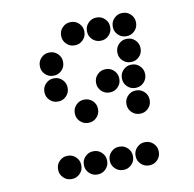

<svg xmlns="http://www.w3.org/2000/svg" viewBox="-70 -766 740 732"><g transform="rotate(-10 300.0 -400.0)"><path d="M249 -695Q231 -695 218 -682Q205 -669 205 -651V-649Q205 -631 218 -618Q231 -605 249 -605H251Q269 -605 282 -618Q295 -631 295 -649V-651Q295 -669 282 -682Q269 -695 251 -695ZM349 -695Q331 -695 318 -682Q305 -669 305 -651V-649Q305 -631 318 -618Q331 -605 349 -605H351Q369 -605 382 -618Q395 -631 395 -649V-651Q395 -669 382 -682Q369 -695 351 -695ZM449 -695Q431 -695 418 -682Q405 -669 405 -651V-649Q405 -631 418 -618Q431 -605 449 -605H451Q469 -605 482 -618Q495 -631 495 -649V-651Q495 -669 482 -682Q469 -695 451 -695ZM149 -595Q131 -595 118 -582Q105 -569 105 -551V-549Q105 -531 118 -518Q131 -505 149 -505H151Q169 -505 182 -518Q195 -531 195 -549V-551Q195 -569 182 -582Q169 -595 151 -595ZM449 -595Q431 -595 418 -582Q405 -569 405 -551V-549Q405 -531 418 -518Q431 -505 449 -505H451Q469 -505 482 -518Q495 -531 495 -549V-551Q495 -569 482 -582Q469 -595 451 -595ZM149 -495Q131 -495 118 -482Q105 -469 105 -451V-449Q105 -431 118 -418Q131 -405 149 -405H151Q169 -405 182 -418Q195 -431 195 -449V-451Q195 -469 182 -482Q169 -495 151 -495ZM349 -495Q331 -495 318 -482Q305 -469 305 -451V-449Q305 -431 318 -418Q331 -405 349 -405H351Q369 -405 382 -418Q395 -431 395 -449V-451Q395 -469 382 -482Q369 -495 351 -495ZM449 -495Q431 -495 418 -482Q405 -469 405 -451V-449Q405 -431 418 -418Q431 -405 449 -405H451Q469 -405 482 -418Q495 -431 495 -449V-451Q495 -469 482 -482Q469 -495 451 -495ZM249 -395Q231 -395 218 -382Q205 -369 205 -351V-349Q205 -331 218 -318Q231 -305 249 -305H251Q269 -305 282 -318Q295 -331 295 -349V-351Q295 -369 282 -382Q269 -395 251 -395ZM449 -395Q431 -395 418 -382Q405 -369 405 -351V-349Q405 -331 418 -318Q431 -305 449 -305H451Q469 -305 482 -318Q495 -331 495 -349V-351Q495 -369 482 -382Q469 -395 451 -395ZM149 -195Q131 -195 118 -182Q105 -169 105 -151V-149Q105 -131 118 -118Q131 -105 149 -105H151Q169 -105 182 -118Q195 -131 195 -149V-151Q195 -169 182 -182Q169 -195 151 -195ZM249 -195Q231 -195 218 -182Q205 -169 205 -151V-149Q205 -131 218 -118Q231 -105 249 -105H251Q269 -105 282 -118Q295 -131 295 -149V-151Q295 -169 282 -182Q269 -195 251 -195ZM349 -195Q331 -195 318 -182Q305 -169 305 -151V-149Q305 -131 318 -118Q331 -105 349 -105H351Q369 -105 382 -118Q395 -131 395 -149V-151Q395 -169 382 -182Q369 -195 351 -195ZM449 -195Q431 -195 418 -182Q405 -169 405 -151V-149Q405 -131 418 -118Q431 -105 449 -105H451Q469 -105 482 -118Q495 -131 495 -149V-151Q495 -169 482 -182Q469 -195 451 -195Z"/></g></svg>

Font: Doto Black Rounded Black
Style: Regular
Weight: 900
Monospace: yes
Version: Version 1.000